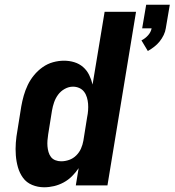

<svg xmlns="http://www.w3.org/2000/svg" viewBox="-20 -785 739 813"><path d="M606 -569 579 -614Q595 -622 607 -635.5Q619 -649 622 -665H582L599 -765H699L682 -665Q680 -651 673 -636.5Q666 -622 656 -609.5Q646 -597 633 -587Q620 -577 606 -569ZM167 8Q140 8 116 -2Q92 -12 77.5 -32Q63 -52 56 -76.5Q49 -101 47 -127.5Q45 -154 47 -180.5Q49 -207 54 -234L70 -334Q74 -357 80.5 -380Q87 -403 97.5 -425Q108 -447 124 -466.5Q140 -486 160.5 -500.5Q181 -515 204.5 -521.5Q228 -528 251 -528Q274 -528 295 -521.5Q316 -515 332 -501Q348 -487 357.5 -467.5Q367 -448 372 -427L423 -735H556L435 0H301L313 -73Q301 -55 285 -39Q269 -23 249.5 -12.5Q230 -2 209 3Q188 8 167 8ZM239 -102Q256 -102 273 -108Q290 -114 303 -127Q316 -140 323 -156Q330 -172 333 -189L349 -289Q352 -303 353 -317.5Q354 -332 353 -345.5Q352 -359 348 -372.5Q344 -386 336 -396.5Q328 -407 315.5 -412.5Q303 -418 289 -418Q289 -418 289 -418Q289 -418 289 -418Q289 -418 289 -418Q289 -418 289 -418Q271 -418 254 -408.5Q237 -399 226 -384Q215 -369 209 -351.5Q203 -334 200 -316L184 -216Q182 -203 181 -190.5Q180 -178 181 -165.5Q182 -153 185.5 -141Q189 -129 196 -120Q203 -111 214.5 -106.5Q226 -102 239 -102Z"/></svg>

Font: Iosevka SS04 XBd Ex Obl
Style: Regular
Weight: 800
Width: 7
Italic angle: -9°
Monospace: yes
Designer: Belleve Invis
Foundry: Belleve Invis
Version: Version 19.0.0; ttfautohint (v1.8.4)